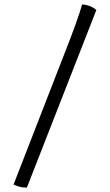

<svg xmlns="http://www.w3.org/2000/svg" viewBox="-20 -769 503 879"><path d="M103 90Q83 90 66.5 85Q50 80 42 76L271 -513Q305 -599 326.5 -659Q348 -719 356 -749Q382 -746 398.5 -738Q415 -730 421 -723Z"/></svg>

Font: Texturina 12pt
Style: Regular
Weight: 400
Designer: Guillermo Torres Carreño
Foundry: Omnibus-Type
Version: Version 1.002